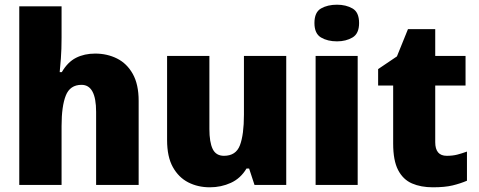

<svg xmlns="http://www.w3.org/2000/svg" viewBox="-20 -787 2037 817"><path d="M242 -760V-627Q242 -577 239 -537.5Q236 -498 234 -480H243Q268 -523 303.5 -541Q339 -559 385 -559Q436 -559 478 -538Q520 -517 545 -472.5Q570 -428 570 -358V0H389V-311Q389 -426 327 -426Q278 -426 260 -380.5Q242 -335 242 -251V0H62V-760Z M1198 -549V0H1063L1040 -70H1029Q1004 -28 962.5 -9Q921 10 873 10Q822 10 781 -11Q740 -32 715.5 -76Q691 -120 691 -191V-549H871V-238Q871 -182 885 -153Q899 -124 933 -124Q984 -124 1001 -169Q1018 -214 1018 -299V-549Z M1414 -767Q1452 -767 1480 -751Q1508 -735 1508 -689Q1508 -644 1480 -627.5Q1452 -611 1414 -611Q1374 -611 1346 -627.5Q1318 -644 1318 -689Q1318 -735 1346 -751Q1374 -767 1414 -767ZM1502 -549V0H1323V-549Z M1881 -124Q1906 -124 1925.5 -129Q1945 -134 1967 -142V-18Q1939 -6 1906 2Q1873 10 1822 10Q1771 10 1733 -6.5Q1695 -23 1674 -63.5Q1653 -104 1653 -176V-423H1589V-493L1669 -547L1716 -663H1832V-549H1961V-423H1832V-182Q1832 -124 1881 -124Z"/></svg>

Font: Noto Sans Disp ExtBd
Style: Regular
Weight: 800
Designer: Monotype Design Team
Foundry: Monotype Imaging Inc.
Version: Version 2.000;GOOG;noto-source:20170915:90ef993387c0; ttfaut